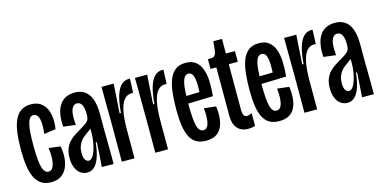

<svg xmlns="http://www.w3.org/2000/svg" viewBox="-66 -964 2597 1307"><g transform="rotate(-15 1233.0 -310.0)"><path d="M165.3 10.7Q125.7 10.7 98 -6Q70.3 -22.7 53.2 -56.3Q36 -90 28.5 -140.3Q21 -190.7 21 -258Q21 -327.3 28.5 -379.5Q36 -431.7 52.7 -466.7Q69.3 -501.7 97.3 -519.7Q125.3 -537.7 165.3 -537.7Q214.7 -537.7 244.3 -510.8Q274 -484 284.3 -437.7Q294.7 -391.3 285.3 -330.7L202.7 -319Q208.3 -361.3 206.3 -393.5Q204.3 -425.7 194 -444Q183.7 -462.3 164 -462.3Q148.3 -462.3 138 -449.5Q127.7 -436.7 121.7 -411.8Q115.7 -387 113.2 -350.8Q110.7 -314.7 110.7 -268.7Q110.7 -200 115.5 -154.3Q120.3 -108.7 132.5 -86Q144.7 -63.3 164.7 -63.3Q186 -63.3 197 -84.8Q208 -106.3 210.3 -142Q212.7 -177.7 206 -219L288.3 -208.7Q296.7 -164 293.3 -124.3Q290 -84.7 275 -54.3Q260 -24 232.8 -6.7Q205.7 10.7 165.3 10.7Z M419.3 10.7Q392 10.7 370.8 -4.7Q349.7 -20 338 -48.3Q326.3 -76.7 326.3 -115.7Q326.3 -154.7 337.3 -182Q348.3 -209.3 366.7 -228.5Q385 -247.7 407.2 -261.8Q429.3 -276 451.3 -288.7Q480.3 -305.7 494.2 -317Q508 -328.3 512.3 -340.8Q516.7 -353.3 516.7 -373.3Q516.7 -418 505 -440.3Q493.3 -462.7 470.3 -462.7Q451.7 -462.7 440 -446.5Q428.3 -430.3 425 -399.5Q421.7 -368.7 426.3 -323L339.7 -333.7Q336 -382.7 343 -421Q350 -459.3 367.2 -485.3Q384.3 -511.3 411.3 -524.7Q438.3 -538 475 -538Q517.7 -538 546.5 -517.2Q575.3 -496.3 589.7 -455.2Q604 -414 604 -351V-231.3Q604.7 -193.3 605 -154.7Q605.3 -116 605.7 -77.3Q606 -38.7 606 0H522.7Q526 -43.3 528.7 -86.5Q531.3 -129.7 534 -173H526Q519.3 -109.7 504.7 -68.7Q490 -27.7 468.7 -8.5Q447.3 10.7 419.3 10.7ZM448.7 -64.7Q464 -64.7 476.5 -82Q489 -99.3 497.7 -126.7Q506.3 -154 510.8 -184.7Q515.3 -215.3 515.3 -242.3V-284L544.3 -302Q536.3 -288.7 523.7 -278.2Q511 -267.7 496.2 -257.8Q481.3 -248 466.8 -236.7Q452.3 -225.3 440.7 -211Q429 -196.7 421.5 -176.3Q414 -156 414 -128.3Q414 -92.7 425.2 -78.7Q436.3 -64.7 448.7 -64.7Z M663.7 0V-259L661.7 -528H747.7L734.3 -321.7H743.7Q749.7 -400 765 -446Q780.3 -492 802.8 -512Q825.3 -532 852.7 -532Q855.3 -532 858 -532Q860.7 -532 863.3 -531L859.3 -431.7Q856.7 -432.3 853.8 -432.7Q851 -433 847.7 -433Q817.3 -433 796 -408.5Q774.7 -384 764 -332.3Q753.3 -280.7 753.3 -198V0Z M899.7 0V-259L897.7 -528H983.7L970.3 -321.7H979.7Q985.7 -400 1001 -446Q1016.3 -492 1038.8 -512Q1061.3 -532 1088.7 -532Q1091.3 -532 1094 -532Q1096.7 -532 1099.3 -531L1095.3 -431.7Q1092.7 -432.3 1089.8 -432.7Q1087 -433 1083.7 -433Q1053.3 -433 1032 -408.5Q1010.7 -384 1000 -332.3Q989.3 -280.7 989.3 -198V0Z M1256.7 10.7Q1216 10.7 1188.3 -5Q1160.7 -20.7 1144.3 -52.3Q1128 -84 1120.7 -132Q1113.3 -180 1113.3 -244.3Q1113.3 -304.3 1118.5 -357.3Q1123.7 -410.3 1138.3 -451Q1153 -491.7 1181.3 -514.8Q1209.7 -538 1255.7 -538Q1300 -538 1326.7 -517Q1353.3 -496 1366.5 -459.3Q1379.7 -422.7 1381.7 -374.2Q1383.7 -325.7 1378 -270.3L1173.3 -264.3V-317.7L1313.3 -321.3L1293.3 -276Q1299 -335.3 1297.7 -376.8Q1296.3 -418.3 1286.7 -440.2Q1277 -462 1255.7 -462Q1232.7 -462 1221.3 -435.8Q1210 -409.7 1206.3 -364.8Q1202.7 -320 1202.7 -263.3Q1202.7 -152 1214.7 -107.7Q1226.7 -63.3 1256 -63.3Q1270.7 -63.3 1280.2 -73.2Q1289.7 -83 1294.5 -101.5Q1299.3 -120 1300 -146.8Q1300.7 -173.7 1297.3 -207L1381 -197.3Q1387.3 -151.7 1383.5 -113.3Q1379.7 -75 1365.3 -47.2Q1351 -19.3 1324.2 -4.3Q1297.3 10.7 1256.7 10.7Z M1555 6.7Q1504.3 6.7 1477.8 -24.3Q1451.3 -55.3 1451.3 -110.3V-453.7H1410.3V-522.3H1424.7Q1450.7 -522.3 1459.3 -533.5Q1468 -544.7 1470.7 -567.3L1478 -631H1538.7V-528H1602.3V-452.7H1538.7V-136.3Q1538.7 -106.3 1545.8 -93.3Q1553 -80.3 1568 -80.3Q1574 -80.3 1583.2 -82.7Q1592.3 -85 1603 -91V-0.7Q1591.3 3.3 1578.3 5Q1565.3 6.7 1555 6.7Z M1772.7 10.7Q1732 10.7 1704.3 -5Q1676.7 -20.7 1660.3 -52.3Q1644 -84 1636.7 -132Q1629.3 -180 1629.3 -244.3Q1629.3 -304.3 1634.5 -357.3Q1639.7 -410.3 1654.3 -451Q1669 -491.7 1697.3 -514.8Q1725.7 -538 1771.7 -538Q1816 -538 1842.7 -517Q1869.3 -496 1882.5 -459.3Q1895.7 -422.7 1897.7 -374.2Q1899.7 -325.7 1894 -270.3L1689.3 -264.3V-317.7L1829.3 -321.3L1809.3 -276Q1815 -335.3 1813.7 -376.8Q1812.3 -418.3 1802.7 -440.2Q1793 -462 1771.7 -462Q1748.7 -462 1737.3 -435.8Q1726 -409.7 1722.3 -364.8Q1718.7 -320 1718.7 -263.3Q1718.7 -152 1730.7 -107.7Q1742.7 -63.3 1772 -63.3Q1786.7 -63.3 1796.2 -73.2Q1805.7 -83 1810.5 -101.5Q1815.3 -120 1816 -146.8Q1816.7 -173.7 1813.3 -207L1897 -197.3Q1903.3 -151.7 1899.5 -113.3Q1895.7 -75 1881.3 -47.2Q1867 -19.3 1840.2 -4.3Q1813.3 10.7 1772.7 10.7Z M1950.7 0V-259L1948.7 -528H2034.7L2021.3 -321.7H2030.7Q2036.7 -400 2052 -446Q2067.3 -492 2089.8 -512Q2112.3 -532 2139.7 -532Q2142.3 -532 2145 -532Q2147.7 -532 2150.3 -531L2146.3 -431.7Q2143.7 -432.3 2140.8 -432.7Q2138 -433 2134.7 -433Q2104.3 -433 2083 -408.5Q2061.7 -384 2051 -332.3Q2040.3 -280.7 2040.3 -198V0Z M2253.3 10.7Q2226 10.7 2204.8 -4.7Q2183.7 -20 2172 -48.3Q2160.3 -76.7 2160.3 -115.7Q2160.3 -154.7 2171.3 -182Q2182.3 -209.3 2200.7 -228.5Q2219 -247.7 2241.2 -261.8Q2263.3 -276 2285.3 -288.7Q2314.3 -305.7 2328.2 -317Q2342 -328.3 2346.3 -340.8Q2350.7 -353.3 2350.7 -373.3Q2350.7 -418 2339 -440.3Q2327.3 -462.7 2304.3 -462.7Q2285.7 -462.7 2274 -446.5Q2262.3 -430.3 2259 -399.5Q2255.7 -368.7 2260.3 -323L2173.7 -333.7Q2170 -382.7 2177 -421Q2184 -459.3 2201.2 -485.3Q2218.3 -511.3 2245.3 -524.7Q2272.3 -538 2309 -538Q2351.7 -538 2380.5 -517.2Q2409.3 -496.3 2423.7 -455.2Q2438 -414 2438 -351V-231.3Q2438.7 -193.3 2439 -154.7Q2439.3 -116 2439.7 -77.3Q2440 -38.7 2440 0H2356.7Q2360 -43.3 2362.7 -86.5Q2365.3 -129.7 2368 -173H2360Q2353.3 -109.7 2338.7 -68.7Q2324 -27.7 2302.7 -8.5Q2281.3 10.7 2253.3 10.7ZM2282.7 -64.7Q2298 -64.7 2310.5 -82Q2323 -99.3 2331.7 -126.7Q2340.3 -154 2344.8 -184.7Q2349.3 -215.3 2349.3 -242.3V-284L2378.3 -302Q2370.3 -288.7 2357.7 -278.2Q2345 -267.7 2330.2 -257.8Q2315.3 -248 2300.8 -236.7Q2286.3 -225.3 2274.7 -211Q2263 -196.7 2255.5 -176.3Q2248 -156 2248 -128.3Q2248 -92.7 2259.2 -78.7Q2270.3 -64.7 2282.7 -64.7Z"/></g></svg>

Font: Bricolage Grotesque 96pt ExtraBold Condensed
Style: Regular
Weight: 800
Width: 3
Version: Version 1.001;gftools[0.9.33.dev8+g029e19f]